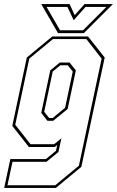

<svg xmlns="http://www.w3.org/2000/svg" viewBox="-48 -718 573 938"><path d="M-27.5 200 2.5 59H176.5L225.5 18.5L231.5 -10L219.5 0H93L12 -103L83 -437L207.5 -540H382L463.5 -437L349.5 97L225 200ZM-11.5 187H222L337.5 91.5L448.5 -431.5L374 -527H210.5L95 -431.5L26.5 -108.5L101 -13.5H216.5L252 -42.5L237.5 24.5L179 72.5H13ZM183.5 -128 153.5 -166.5 197.5 -374 244 -412.5H292L322.5 -374L282.5 -185.5L212 -128ZM192 -141.5H209.5L270 -191.5L307.5 -368.5L283 -399H246.5L209.5 -368.5L168 -172ZM235.5 -556 153.5 -698H292L317 -644L365 -698H503.5L361.5 -556ZM245.5 -570H357.5L471.5 -684H369.5L312 -619L281.5 -684H179.5Z"/></svg>

Font: Tourney Condensed Thin
Style: Italic
Weight: 100
Width: 3
Italic angle: -12°
Designer: Tyler Finck
Foundry: Etcetera Type Co
Version: Version 1.010; ttfautohint (v1.8.3)